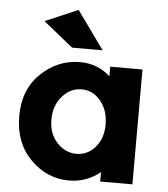

<svg xmlns="http://www.w3.org/2000/svg" viewBox="-55 -839 784 896"><g transform="rotate(5 337.0 -390.5)"><path d="M306 -547Q387 -547 447 -493V-538H598V0H447V-44Q383 8 301 8Q198 8 121 -69Q44 -146 44 -271.5Q44 -397 123 -472Q202 -547 306 -547ZM195 -268Q195 -202 234 -160.5Q273 -119 325 -119Q377 -119 413 -160.5Q449 -202 449 -267.5Q449 -333 413 -377Q377 -421 324 -421Q271 -421 233 -377.5Q195 -334 195 -268ZM405 -611H262L123 -723L277 -789Z"/></g></svg>

Font: Montserrat Alternates
Style: Bold
Weight: 700
Version: Version 2.001